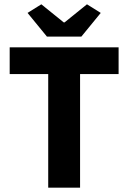

<svg xmlns="http://www.w3.org/2000/svg" viewBox="-20 -872 596 892"><path d="M204 0V-528H25V-652H531V-528H352V0ZM198 -702 108 -812 172 -852 276 -768H280L384 -852L448 -812L358 -702Z"/></svg>

Font: TT Toshiba Sans
Style: Bold
Weight: 700
Designer: Paul D. Hunt
Foundry: Toshiba Corporation
Version: Version 2.020;PS 2.000;hotconv 1.0.86;makeotf.lib2.5.63406